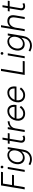

<svg xmlns="http://www.w3.org/2000/svg" viewBox="2334 -3084 962 5669"><g transform="rotate(-90 2814.5 -249.0)"><path d="M58 0 175 -700H576L567 -642H229L185 -375H488L478 -317H175L122 0Z M574 0 660 -500H720L634 0ZM718 -630Q702 -630 690 -642Q678 -654 678 -670Q678 -687 690 -698.5Q702 -710 718 -710Q735 -710 746.5 -698.5Q758 -687 758 -670Q758 -654 746.5 -642Q735 -630 718 -630Z M991 0Q924 0 877.5 -33.5Q831 -67 811.5 -126.5Q792 -186 805 -262Q818 -336 855.5 -392Q893 -448 948.5 -480Q1004 -512 1069 -512Q1127 -512 1169 -484.5Q1211 -457 1232 -410L1247 -500H1307L1231 -44Q1217 43 1175 100Q1133 157 1074.5 184.5Q1016 212 951 212Q905 212 868 202Q831 192 807 180Q783 168 773 163L800 115Q816 126 858.5 141.5Q901 157 952 157Q1032 157 1092.5 108Q1153 59 1171 -48L1179 -98Q1144 -52 1095 -26Q1046 0 991 0ZM1004 -53Q1053 -53 1095.5 -79.5Q1138 -106 1167.5 -152.5Q1197 -199 1206 -259L1207 -264Q1216 -321 1203 -365.5Q1190 -410 1158 -435Q1126 -460 1079 -460Q1026 -460 981 -433.5Q936 -407 905 -360.5Q874 -314 864 -254Q854 -195 868.5 -149.5Q883 -104 918 -78.5Q953 -53 1004 -53Z M1558 12Q1491 12 1459.5 -25.5Q1428 -63 1439 -130L1492 -445H1403L1412 -500H1501L1527 -656H1587L1561 -500H1720L1711 -445H1552L1498 -126Q1484 -43 1565 -43Q1578 -43 1591.5 -48Q1605 -53 1630 -66L1650 -12Q1617 4 1597 8Q1577 12 1558 12Z M1752 0 1836 -500H1896L1882 -415Q1919 -461 1969 -481.5Q2019 -502 2071 -502L2066 -447Q2022 -447 1978.5 -431Q1935 -415 1902.5 -378Q1870 -341 1859 -278L1812 0Z M2294 12Q2221 12 2170.5 -22Q2120 -56 2098 -116Q2076 -176 2089 -254Q2102 -330 2142 -388Q2182 -446 2241 -479Q2300 -512 2369 -512Q2441 -512 2485.5 -477.5Q2530 -443 2546.5 -382.5Q2563 -322 2550 -243H2147Q2138 -184 2153.5 -139Q2169 -94 2205.5 -68.5Q2242 -43 2295 -43Q2354 -43 2400.5 -72.5Q2447 -102 2477 -147L2524 -112Q2486 -57 2427 -22.5Q2368 12 2294 12ZM2161 -298H2496Q2498 -369 2467 -413Q2436 -457 2368 -457Q2299 -457 2243 -413Q2187 -369 2161 -298Z M2837 12Q2764 12 2713.5 -22Q2663 -56 2641 -116Q2619 -176 2632 -254Q2645 -330 2685 -388Q2725 -446 2784 -479Q2843 -512 2912 -512Q2984 -512 3028.5 -477.5Q3073 -443 3089.5 -382.5Q3106 -322 3093 -243H2690Q2681 -184 2696.5 -139Q2712 -94 2748.5 -68.5Q2785 -43 2838 -43Q2897 -43 2943.5 -72.5Q2990 -102 3020 -147L3067 -112Q3029 -57 2970 -22.5Q2911 12 2837 12ZM2704 -298H3039Q3041 -369 3010 -413Q2979 -457 2911 -457Q2842 -457 2786 -413Q2730 -369 2704 -298Z M3437 0 3554 -700H3618L3511 -58H3850L3840 0Z M3929 0 4015 -500H4075L3989 0ZM4073 -630Q4057 -630 4045 -642Q4033 -654 4033 -670Q4033 -687 4045 -698.5Q4057 -710 4073 -710Q4090 -710 4101.5 -698.5Q4113 -687 4113 -670Q4113 -654 4101.5 -642Q4090 -630 4073 -630Z M4346 0Q4279 0 4232.5 -33.5Q4186 -67 4166.5 -126.5Q4147 -186 4160 -262Q4173 -336 4210.5 -392Q4248 -448 4303.5 -480Q4359 -512 4424 -512Q4482 -512 4524 -484.5Q4566 -457 4587 -410L4602 -500H4662L4586 -44Q4572 43 4530 100Q4488 157 4429.5 184.5Q4371 212 4306 212Q4260 212 4223 202Q4186 192 4162 180Q4138 168 4128 163L4155 115Q4171 126 4213.5 141.5Q4256 157 4307 157Q4387 157 4447.5 108Q4508 59 4526 -48L4534 -98Q4499 -52 4450 -26Q4401 0 4346 0ZM4359 -53Q4408 -53 4450.5 -79.5Q4493 -106 4522.5 -152.5Q4552 -199 4561 -259L4562 -264Q4571 -321 4558 -365.5Q4545 -410 4513 -435Q4481 -460 4434 -460Q4381 -460 4336 -433.5Q4291 -407 4260 -360.5Q4229 -314 4219 -254Q4209 -195 4223.5 -149.5Q4238 -104 4273 -78.5Q4308 -53 4359 -53Z M4728 0 4845 -700H4905L4860 -428Q4924 -512 5030 -512Q5122 -512 5168.5 -455Q5215 -398 5195 -284L5191 -258L5147 0H5087L5130 -258Q5144 -341 5131.5 -383.5Q5119 -426 5089 -441Q5059 -456 5018 -456Q4950 -456 4901.5 -408.5Q4853 -361 4834 -277L4788 0Z M5467 12Q5400 12 5368.5 -25.5Q5337 -63 5348 -130L5401 -445H5312L5321 -500H5410L5436 -656H5496L5470 -500H5629L5620 -445H5461L5407 -126Q5393 -43 5474 -43Q5487 -43 5500.5 -48Q5514 -53 5539 -66L5559 -12Q5526 4 5506 8Q5486 12 5467 12Z"/></g></svg>

Font: Figtree Light
Style: Italic
Weight: 300
Italic angle: -9.5°
Foundry: Erik Kennedy
Version: Version 2.001; ttfautohint (v1.8.4.7-5d5b);gftools[0.9.27]